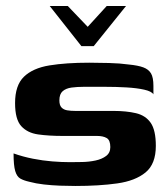

<svg xmlns="http://www.w3.org/2000/svg" viewBox="-20 -613 557 637"><path d="M145 -593H205L271 -524L334 -593H398L291 -460H250ZM230 4Q206 4 179 3Q152 2 125.5 -1Q99 -4 77 -10Q59 -14 47.5 -20.5Q36 -27 30.5 -45.5Q25 -64 25 -104Q56 -93 89 -86.5Q122 -80 153.5 -77.5Q185 -75 212 -75Q231 -75 253.5 -75.5Q276 -76 297 -80.5Q318 -85 332 -95.5Q346 -106 346 -125Q346 -148 334 -155Q322 -162 302 -162H188Q142 -162 106.5 -167Q71 -172 50.5 -194.5Q30 -217 30 -271Q30 -330 59.5 -358.5Q89 -387 144 -396Q199 -405 276 -405Q304 -405 341.5 -404Q379 -403 407 -399Q438 -396 455.5 -389.5Q473 -383 481 -369.5Q489 -356 489 -328V-300Q483 -310 458.5 -315.5Q434 -321 399.5 -323Q365 -325 327.5 -325Q290 -325 258 -325Q236 -325 217.5 -322.5Q199 -320 188 -310.5Q177 -301 177 -280Q177 -264 184 -256.5Q191 -249 203 -247Q215 -245 230 -245H357Q399 -245 431 -237.5Q463 -230 480 -205.5Q497 -181 497 -129Q497 -69 463 -41Q429 -13 369 -4.5Q309 4 230 4Z"/></svg>

Font: Genos Thin
Style: Bold
Weight: 700
Version: Version 1.010